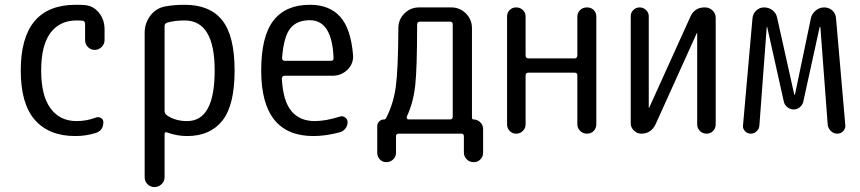

<svg xmlns="http://www.w3.org/2000/svg" viewBox="-20 -550 3540 790"><path d="M290 9.8Q181.6 9.8 123.5 -56.6Q65.4 -123 65.4 -259.8Q65.4 -529.3 290 -530.3Q315.4 -530.3 327.1 -529.3Q364.3 -526.4 387.2 -497.6Q410.2 -468.8 410.2 -429.7V-384.8Q410.2 -368.2 397.9 -356.4Q385.7 -344.7 369.6 -344.7Q353.5 -344.7 341.8 -356.4Q330.1 -368.2 330.1 -384.8V-452.1Q330.1 -462.9 319.3 -464.8Q311.5 -465.8 294.9 -465.8Q225.6 -465.8 187.5 -414.6Q149.4 -363.3 149.4 -259.8Q149.4 -156.2 188 -104Q226.6 -51.8 294.9 -51.8Q336.9 -51.8 375 -66.4Q385.7 -70.3 395.5 -64.5Q405.3 -58.6 405.3 -47.9Q405.3 -12.7 374 -2.9Q334 9.8 290 9.8Z M657.2 -443.4V-93.8Q657.2 -82 666 -76.2Q700.2 -51.8 750 -51.8Q863.3 -51.8 863.3 -259.8Q863.3 -465.8 740.2 -465.8Q699.2 -465.8 668 -457Q657.2 -453.1 657.2 -443.4ZM575.2 178.7V-415Q575.2 -454.1 598.1 -484.9Q621.1 -515.6 658.2 -523.4Q696.3 -530.3 740.2 -530.3Q843.8 -530.3 894.5 -466.3Q945.3 -402.3 945.3 -259.8Q945.3 -117.2 895 -53.7Q844.7 9.8 750 9.8Q708 9.8 668 -4.9Q657.2 -8.8 657.2 1V178.7Q657.2 195.3 645 207.5Q632.8 219.7 615.7 219.7Q598.6 219.7 586.9 208Q575.2 196.3 575.2 178.7Z M1254.9 -466.8Q1201.2 -466.8 1174.3 -433.1Q1147.5 -399.4 1140.6 -311.5Q1140.6 -299.8 1151.4 -299.8H1341.8Q1352.5 -299.8 1352.5 -310.5Q1346.7 -466.8 1254.9 -466.8ZM1269.5 9.8Q1054.7 9.8 1054.7 -259.8Q1054.7 -400.4 1105 -465.3Q1155.3 -530.3 1254.9 -530.3Q1335.9 -530.3 1379.9 -481Q1423.8 -431.6 1432.6 -324.2Q1435.5 -289.1 1410.2 -263.7Q1384.8 -238.3 1347.7 -238.3H1151.4Q1140.6 -238.3 1139.6 -226.6Q1144.5 -134.8 1178.7 -93.3Q1212.9 -51.8 1275.4 -51.8Q1319.3 -51.8 1378.9 -70.3Q1389.6 -74.2 1399.9 -66.9Q1410.2 -59.6 1410.2 -47.9Q1410.2 -33.2 1401.4 -21.5Q1392.6 -9.8 1378.9 -5.9Q1320.3 9.8 1269.5 9.8Z M1654.3 -71.3Q1652.3 -67.4 1654.3 -63Q1656.2 -58.6 1660.2 -58.6H1832Q1842.8 -58.6 1842.8 -71.3V-449.2Q1842.8 -460.9 1832 -460.9H1707Q1696.3 -460.9 1696.3 -448.2Q1696.3 -269.5 1688.5 -198.7Q1680.7 -127.9 1654.3 -71.3ZM1532.2 79.1V-30.3Q1532.2 -43 1540.5 -50.8Q1548.8 -58.6 1561.5 -58.6Q1565.4 -58.6 1568.4 -63.5Q1598.6 -122.1 1608.4 -191.9Q1618.2 -261.7 1619.1 -434.6Q1619.1 -469.7 1644 -494.6Q1668.9 -519.5 1704.1 -519.5H1836.9Q1872.1 -519.5 1897 -494.6Q1921.9 -469.7 1921.9 -434.6V-65.4Q1921.9 -59.6 1927.7 -58.6Q1943.4 -58.6 1955.6 -47.4Q1967.8 -36.1 1967.8 -18.6V78.1Q1967.8 93.8 1957 105.5Q1946.3 117.2 1929.2 117.2Q1912.1 117.2 1900.4 105.5Q1888.7 93.8 1888.7 78.1V10.7Q1888.7 0 1877.9 0H1620.1Q1609.4 0 1609.4 10.7V79.1Q1609.4 94.7 1597.7 106Q1585.9 117.2 1569.8 117.2Q1553.7 117.2 1543 106Q1532.2 94.7 1532.2 79.1Z M2066.4 -38.1V-482.4Q2066.4 -498 2077.1 -508.8Q2087.9 -519.5 2104 -519.5Q2120.1 -519.5 2131.3 -508.8Q2142.6 -498 2142.6 -482.4V-321.3Q2142.6 -310.5 2154.3 -309.6H2343.8Q2354.5 -309.6 2355.5 -321.3V-481.4Q2355.5 -497.1 2366.7 -508.3Q2377.9 -519.5 2395 -519.5Q2412.1 -519.5 2422.9 -508.8Q2433.6 -498 2433.6 -481.4V-39.1Q2433.6 -22.5 2422.9 -11.2Q2412.1 0 2395 0Q2377.9 0 2366.7 -11.7Q2355.5 -23.4 2355.5 -39.1V-240.2Q2355.5 -251 2343.8 -251H2154.3Q2143.6 -251 2142.6 -240.2V-38.1Q2142.6 -22.5 2131.3 -11.2Q2120.1 0 2104 0Q2087.9 0 2077.1 -11.2Q2066.4 -22.5 2066.4 -38.1Z M2618.2 0Q2601.6 0 2588.4 -12.7Q2575.2 -25.4 2575.2 -42V-483.4Q2575.2 -498 2585.9 -508.8Q2596.7 -519.5 2611.8 -519.5Q2627 -519.5 2638.2 -508.8Q2649.4 -498 2649.4 -483.4V-107.4Q2649.4 -106.4 2650.4 -106.4Q2651.4 -106.4 2651.4 -107.4L2820.3 -480.5Q2837.9 -520.5 2880.9 -519.5Q2898.4 -519.5 2911.6 -507.3Q2924.8 -495.1 2924.8 -476.6V-38.1Q2924.8 -22.5 2914.1 -11.2Q2903.3 0 2887.2 0Q2871.1 0 2859.9 -11.2Q2848.6 -22.5 2848.6 -38.1V-413.1Q2848.6 -414.1 2847.7 -414.1Q2846.7 -414.1 2846.7 -413.1L2677.7 -39.1Q2659.2 0 2618.2 0Z M3068.4 0Q3055.7 0 3045.9 -9.8Q3036.1 -19.5 3037.1 -33.2L3076.2 -475.6Q3078.1 -494.1 3091.8 -506.8Q3105.5 -519.5 3124 -519.5Q3143.6 -519.5 3158.7 -507.8Q3173.8 -496.1 3177.7 -476.6L3248 -161.1Q3248 -160.2 3249 -160.2L3251 -161.1L3316.4 -474.6Q3320.3 -493.2 3335.9 -506.3Q3351.6 -519.5 3371.1 -519.5Q3390.6 -519.5 3404.8 -506.8Q3418.9 -494.1 3419.9 -474.6L3458 -36.1Q3460 -22.5 3450.2 -11.2Q3440.4 0 3425.3 0Q3410.2 0 3398.9 -10.7Q3387.7 -21.5 3385.7 -36.1L3355.5 -438.5L3354.5 -439.5Q3353.5 -439.5 3352.5 -438.5L3285.2 -131.8Q3282.2 -118.2 3271 -108.9Q3259.8 -99.6 3245.6 -99.6Q3231.4 -99.6 3219.7 -108.9Q3208 -118.2 3205.1 -131.8L3136.7 -438.5Q3136.7 -439.5 3135.7 -439.5L3134.8 -438.5L3104.5 -33.2Q3103.5 -19.5 3093.3 -9.8Q3083 0 3068.4 0Z"/></svg>

Font: Rounded-X Mgen+ 1mn regular
Style: Regular
Weight: 400
Designer: [Source Han Sans]
Ryoko NISHIZUKA  (kana & ideographs); Paul D. Hunt (Latin, Greek & Cyrillic); Wenlong ZHANG  (bopomofo
Version: Version 1.059.20150602